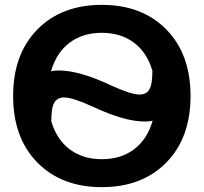

<svg xmlns="http://www.w3.org/2000/svg" viewBox="-20 -760 838 790"><path d="M133.5 -638.5Q233 -740 399 -740Q565 -740 664.5 -638.5Q764 -537 764 -365Q764 -193 664.5 -91.5Q565 10 399 10Q233 10 133.5 -91.5Q34 -193 34 -365Q34 -537 133.5 -638.5ZM191 -261Q213 -186 267 -145.5Q321 -105 399 -105Q478 -105 532 -146Q586 -187 608 -263Q593 -260 575 -260Q492 -260 362 -321Q279 -359 244 -359Q216 -359 203.5 -338Q191 -317 191 -261ZM190 -467Q205 -470 223 -470Q306 -470 436 -409Q519 -371 554 -371Q582 -371 594.5 -392Q607 -413 607 -469Q585 -544 531 -584.5Q477 -625 399 -625Q320 -625 266 -584Q212 -543 190 -467Z"/></svg>

Font: M PLUS 1p
Style: Bold
Weight: 700
Version: Version 1.062